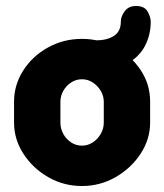

<svg xmlns="http://www.w3.org/2000/svg" viewBox="-20 -612 549 642"><path d="M254 10Q193 10 141.5 -19.5Q90 -49 58.5 -97.5Q27 -146 27 -202V-272Q27 -328 57.5 -376Q88 -424 140 -453Q192 -482 254 -482Q315 -482 367 -453.5Q419 -425 450.5 -377.5Q482 -330 482 -272V-202Q482 -147 450.5 -98.5Q419 -50 367 -20Q315 10 254 10ZM254 -125Q274 -125 290.5 -136Q307 -147 317 -164.5Q327 -182 327 -202V-272Q327 -291 317 -308Q307 -325 290.5 -336Q274 -347 254 -347Q234 -347 217.5 -336Q201 -325 191.5 -308Q182 -291 182 -272V-202Q182 -182 191.5 -164.5Q201 -147 217.5 -136Q234 -125 254 -125ZM299 -377V-477Q338 -477 361 -492Q384 -507 384 -539Q384 -557 397 -574.5Q410 -592 435 -592Q463 -592 473.5 -573.5Q484 -555 484 -539Q484 -496 465 -459Q446 -422 405.5 -399.5Q365 -377 299 -377Z"/></svg>

Font: Dosis ExtraBold
Style: Regular
Weight: 800
Designer: EdgarTolentino, PabloImpallari, IginoMarini
Foundry: EdgarTolentino, PabloImpallari, IginoMarini
Version: Version 3.001; ttfautohint (v1.8.2)